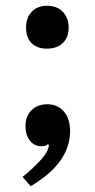

<svg xmlns="http://www.w3.org/2000/svg" viewBox="-20 -488 327 663"><path d="M70 -393Q70 -427 89.5 -447.5Q109 -468 143 -468Q177 -468 197 -447Q217 -426 217 -393Q217 -359 197 -339.5Q177 -320 142 -320Q108 -320 89 -339Q70 -358 70 -393ZM143 -128Q179 -128 200.5 -103Q222 -78 222 -35Q222 19 188.5 66.5Q155 114 86 155L58 123Q97 91 122 63Q147 35 149 13L145 10Q138 17 122 17Q99 17 83.5 -2Q68 -21 68 -53Q68 -86 88.5 -107Q109 -128 143 -128Z"/></svg>

Font: Domine SemiBold
Style: Regular
Weight: 600
Designer: Pablo Impallari, Rodrigo Fuenzalida, Brenda Gallo
Foundry: Pablo Impallari, Rodrigo Fuenzalida, Brenda Gallo
Version: Version 2.000